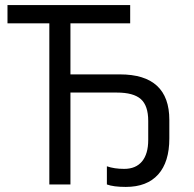

<svg xmlns="http://www.w3.org/2000/svg" viewBox="-20 -734 772 764"><path d="M405.3 0V-72.3Q434.6 -62 474.1 -62Q520.5 -62 545.2 -91.8Q569.8 -121.6 569.8 -177.2V-252.9Q569.8 -313.5 540.5 -339.6Q511.2 -365.7 444.8 -365.7H260.3V0H176.3V-641.1H9.8V-713.9H498V-641.1H260.3V-438H457Q653.8 -438 653.8 -256.8V-183.1Q653.8 -89.4 609.4 -39.8Q564.9 9.8 480.5 9.8Q431.6 9.8 405.3 0Z"/></svg>

Font: Viking Open Sans
Style: Regular
Weight: 400
Foundry: Ascender Corporation
Version: Version 2.001